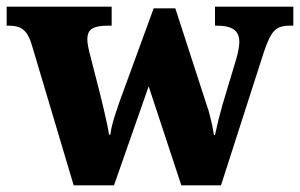

<svg xmlns="http://www.w3.org/2000/svg" viewBox="-25 -556 900 576"><path d="M69 -426Q62 -447 53 -458.5Q44 -470 31.5 -474.5Q19 -479 -1 -479H-5V-536H310V-479H297Q267 -479 252 -470.5Q237 -462 237 -437Q237 -429 239.5 -416Q242 -403 245 -392L274 -279Q280 -255 285.5 -231.5Q291 -208 295.5 -187.5Q300 -167 302 -152H306Q308 -168 312.5 -185Q317 -202 323 -219.5Q329 -237 334 -252L436 -531H501L597 -235Q601 -225 603.5 -213.5Q606 -202 609 -191Q612 -180 613.5 -169.5Q615 -159 617 -151H620Q625 -175 630 -195Q635 -215 642 -240L684 -380Q688 -393 690.5 -407.5Q693 -422 693 -430Q693 -456 676.5 -467.5Q660 -479 627 -479H620V-536H855V-479H842Q823 -479 810 -472.5Q797 -466 787.5 -449.5Q778 -433 767 -401L638 0H519L421 -297L317 0H196Z"/></svg>

Font: Noto Serif Ethiopic ExtraBold
Style: Regular
Weight: 800
Version: Version 2.102